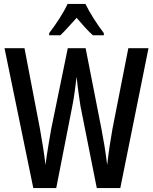

<svg xmlns="http://www.w3.org/2000/svg" viewBox="-20 -960 780 980"><path d="M416 -940H325C306 -898 266 -836 231 -791V-780H288C311 -801 340 -835 371 -869C400 -835 427 -804 454 -780H510V-791C475 -836 438 -895 416 -940ZM738 -714H635L554 -302C544 -247 534 -181 527 -118C519 -186 508 -249 498 -301L417 -714H326L241 -300C232 -248 220 -179 212 -118C207 -166 196 -236 184 -302L105 -714H3L150 0H267L349 -418C359 -466 365 -523 371 -568C378 -501 386 -449 391 -417L474 0H594Z"/></svg>

Font: Noto Sans Bengali ExtraCondensed Medium
Style: Regular
Weight: 500
Width: 2
Designer: Joana Ranito - Universal Thirst; Jelle Bosma - Monotype Design Team
Foundry: Universal Thirst ehf.
Version: Version 3.000